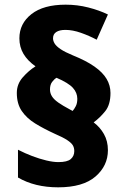

<svg xmlns="http://www.w3.org/2000/svg" viewBox="-20 -790 540 822"><path d="M52 -392Q52 -430 77.5 -459Q103 -488 132 -506Q98 -530 80.5 -559.5Q63 -589 63 -626Q63 -689 114.5 -729.5Q166 -770 261 -770Q311 -770 358 -758Q405 -746 442 -728L394 -620Q362 -637 326.5 -649.5Q291 -662 260 -662Q235 -662 221 -653Q207 -644 207 -626Q207 -615 214 -603.5Q221 -592 239.5 -579.5Q258 -567 292 -553Q349 -530 384.5 -505Q420 -480 436.5 -452Q453 -424 453 -392Q453 -342 430.5 -314Q408 -286 381 -266Q408 -246 425 -216Q442 -186 442 -147Q442 -80 388.5 -34Q335 12 229 12Q179 12 136 1.5Q93 -9 57 -30V-149Q86 -134 117.5 -122Q149 -110 178.5 -103Q208 -96 230 -96Q268 -96 283 -109Q298 -122 298 -143Q298 -157 292 -167.5Q286 -178 268 -190Q250 -202 215 -217Q167 -239 130.5 -261.5Q94 -284 73 -315Q52 -346 52 -392ZM194 -407Q194 -391 202.5 -377.5Q211 -364 229.5 -351Q248 -338 278 -322L291 -315Q298 -323 304.5 -335.5Q311 -348 311 -367Q311 -393 292 -414Q273 -435 222 -457Q212 -451 203 -439Q194 -427 194 -407Z"/></svg>

Font: Noto Sans Hebrew Thin Black
Style: Regular
Weight: 900
Version: Version 3.001